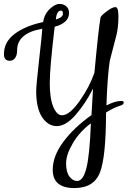

<svg xmlns="http://www.w3.org/2000/svg" viewBox="-20 -636 649 976"><path d="M164 -173Q164 -202 179 -334Q194 -466 195 -490Q67 -468 67 -380Q67 -355 56.5 -341Q46 -327 30 -327Q0 -327 0 -361Q0 -422 53.5 -463Q107 -504 199 -524Q206 -565 233 -590.5Q260 -616 282 -616Q304 -616 317.5 -603.5Q331 -591 331 -570Q331 -520 258 -500Q233 -293 233 -214Q233 -135 251 -92.5Q269 -50 295 -50Q333 -50 383.5 -121Q434 -192 460 -266Q480 -484 491 -547Q493 -556 522 -578Q551 -600 566.5 -600Q582 -600 582 -553Q582 -498 572 -458Q545 -355 538 -327Q526 -247 521 -100Q565 -123 597 -123Q609 -123 609 -114.5Q609 -106 597 -101Q556 -88 519 -64Q519 159 488.5 239.5Q458 320 358 320Q248 320 248 227Q248 158 301.5 85.5Q355 13 445 -51Q448 -114 453 -186Q413 -107 363.5 -51Q314 5 269 5Q224 5 194 -40.5Q164 -86 164 -173ZM372 284Q403 284 419.5 217.5Q436 151 442 -9Q385 33 350.5 91.5Q316 150 316 194.5Q316 239 333 261.5Q350 284 372 284ZM290 -582Q268 -582 264 -537Q300 -548 300 -566Q300 -582 290 -582Z"/></svg>

Font: Cookie
Style: Regular
Weight: 400
Designer: Ania Kruk
Foundry: Ania Kruk
Version: Version 1.004